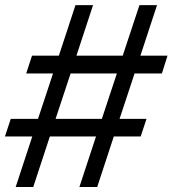

<svg xmlns="http://www.w3.org/2000/svg" viewBox="-28 -748 690 768"><path d="M289.6 0 356 -202.1H171.4L105 0H34.7L101.1 -202.1H-8.3L15.1 -272.5H124L184.1 -454.1H76.7L100.1 -525.4H207.5L273.9 -727.5H344.2L277.8 -525.4H462.9L529.8 -727.5H600.1L533.7 -525.4H642.1L619.6 -454.1H510.3L450.2 -272.5H558.1L534.7 -202.1H427.2L360.8 0ZM194.3 -272.5H379.4L439.5 -454.1H254.4Z"/></svg>

Font: Inter Display
Style: Italic
Weight: 400
Italic angle: -9.39999°
Designer: Rasmus Andersson
Foundry: rsms
Version: Version 4.000;git-a52131595